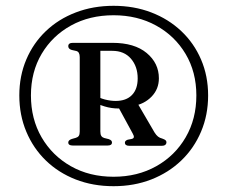

<svg xmlns="http://www.w3.org/2000/svg" viewBox="-20 -775 783 661"><path d="M371 -134Q441.5 -134 501 -157.2Q560.5 -180.5 604.2 -222.5Q648 -264.5 672.2 -321.8Q696.5 -379 696.5 -446.5Q696.5 -513.5 672.2 -570Q648 -626.5 604 -668Q560 -709.5 500.8 -732.2Q441.5 -755 371 -755Q300.5 -755 241 -732.2Q181.5 -709.5 138 -668Q94.5 -626.5 70.5 -570Q46.5 -513.5 46.5 -446.5Q46.5 -379 70.5 -321.8Q94.5 -264.5 137.8 -222.5Q181 -180.5 240.5 -157.2Q300 -134 371 -134ZM371 -166.5Q288 -166.5 224 -202.8Q160 -239 123.2 -302.2Q86.5 -365.5 86.5 -446.5Q86.5 -527.5 123.5 -589.8Q160.5 -652 224.5 -687.2Q288.5 -722.5 371 -722.5Q453 -722.5 517.5 -687Q582 -651.5 619 -589.2Q656 -527 656 -446.5Q656 -365.5 619.2 -302.2Q582.5 -239 518 -202.8Q453.5 -166.5 371 -166.5ZM527 -505.5Q527 -468.5 502 -442.5Q477 -416.5 437 -409.5Q424 -407 413.2 -404.2Q402.5 -401.5 388 -401.5Q363.5 -401.5 340.5 -408.5Q317.5 -415.5 300 -425.5L301.5 -450.5Q321 -437.5 341 -432.5Q361 -427.5 378 -427.5Q414.5 -427.5 434.2 -447.8Q454 -468 454 -505Q454 -546 430.8 -573Q407.5 -600 366.5 -600H325.5V-322Q325.5 -312 328.8 -307Q332 -302 338.5 -300L354.5 -296Q361 -293.5 363.2 -290.8Q365.5 -288 365.5 -284.5Q365.5 -274 350.5 -274H230.5Q215 -274 215 -284.5Q215 -292.5 227 -296.5L241 -300.5Q248 -302.5 251.2 -307.2Q254.5 -312 254.5 -322V-578.5Q254.5 -587.5 251.5 -592.8Q248.5 -598 242.5 -599.5L227 -603Q215 -606.5 215 -616Q215 -627.5 231 -627.5H367Q443 -627.5 485 -592.5Q527 -557.5 527 -505.5ZM384 -412.5 452.5 -421 512 -319Q518 -309.5 524 -304.8Q530 -300 538.5 -298Q547 -295 550 -292.2Q553 -289.5 553 -285.5Q553 -279.5 548.8 -276.2Q544.5 -273 537 -273H425.5Q410 -273 410 -284Q410 -290.5 419.5 -294L432.5 -296.5Q440 -298 440.8 -302.8Q441.5 -307.5 436.5 -316Z"/></svg>

Font: Fraunces 11pt
Style: Regular
Weight: 400
Version: Version 1.000;[b76b70a41]